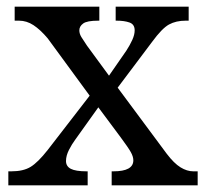

<svg xmlns="http://www.w3.org/2000/svg" viewBox="-20 -556 618 576"><path d="M5 0V-42H14Q50 -42 72 -55.5Q94 -69 123 -106L249 -269L123 -441Q101 -467 80.5 -480.5Q60 -494 37 -494H24V-536H278V-494H275Q241 -494 229.5 -485.5Q218 -477 218 -465Q218 -455 224 -445Q230 -435 241 -419L307 -329L359 -404Q370 -421 377 -436.5Q384 -452 384 -465Q384 -483 368.5 -488.5Q353 -494 330 -494H327V-536H546V-494H537Q508 -494 487 -482.5Q466 -471 436 -430L333 -293L480 -95Q502 -66 521.5 -54Q541 -42 560 -42H573V0H315V-42H320Q380 -42 380 -75Q380 -86 372.5 -99.5Q365 -113 342 -144L275 -234L205 -136Q196 -124 187 -106.5Q178 -89 178 -73Q178 -57 192.5 -49.5Q207 -42 240 -42H243V0Z"/></svg>

Font: Noto Serif Ahom
Style: Regular
Weight: 400
Designer: Monotype Design Team
Foundry: Monotype Imaging Inc.
Version: Version 2.007; ttfautohint (v1.8.4.7-5d5b)